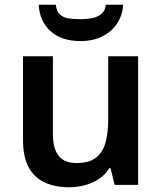

<svg xmlns="http://www.w3.org/2000/svg" viewBox="-20 -779 682 809"><path d="M562 -542V0H463L446 -70H440Q423 -42 396 -24.5Q369 -7 337 1.5Q305 10 271 10Q211 10 167 -11Q123 -32 100 -75.5Q77 -119 77 -188V-542H203V-213Q203 -153 227 -122.5Q251 -92 303 -92Q354 -92 383 -113.5Q412 -135 424 -176Q436 -217 436 -277V-542ZM499 -759Q496 -714 473 -679.5Q450 -645 411 -625.5Q372 -606 319 -606Q238 -606 192.5 -648Q147 -690 143 -759H215Q218 -732 232 -718.5Q246 -705 269 -701.5Q292 -698 320 -698Q345 -698 368 -702.5Q391 -707 407 -720Q423 -733 426 -759Z"/></svg>

Font: Noto Sans Thai SemiBold
Style: Regular
Weight: 600
Version: Version 2.001